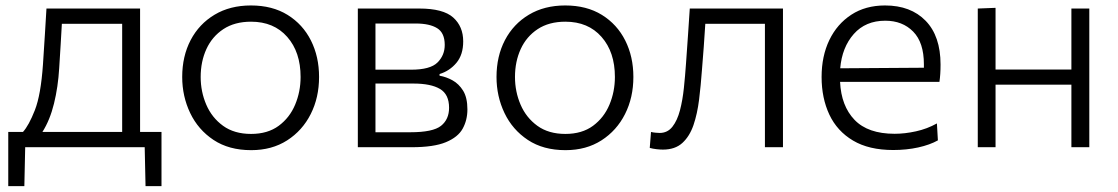

<svg xmlns="http://www.w3.org/2000/svg" viewBox="-20 -526 3996 686"><path d="M9.5 139V-54.5H62Q83 -77.5 104.5 -132.2Q126 -187 133.5 -295.5Q137.5 -358.5 140.5 -404.5Q143 -450.5 146 -495.5H480.5V-54.5H557V139H500L497 0H70L67 139ZM191.5 -282.5Q187.5 -215.5 173 -156.2Q158.5 -97 131.5 -54.5H416.5V-441H201Q199 -405.5 196.8 -368Q194.5 -330.5 191.5 -282.5Z M877.5 10.5Q798 10.5 743 -26Q688 -62.5 659.5 -122.2Q631 -182 631 -251Q631 -325 661.2 -382.8Q691.5 -440.5 746.8 -473.5Q802 -506.5 876.5 -506.5Q953 -506.5 1007.5 -472.8Q1062 -439 1091 -381.2Q1120 -323.5 1120 -251Q1120 -177.5 1090.2 -118.5Q1060.5 -59.5 1006 -24.5Q951.5 10.5 877.5 10.5ZM877 -47.5Q936.5 -47.5 975.8 -76.5Q1015 -105.5 1034.5 -152Q1054 -198.5 1054 -251Q1054 -340 1006.2 -394.2Q958.5 -448.5 877 -448.5Q818.5 -448.5 778.2 -422Q738 -395.5 717.5 -350.8Q697 -306 697 -251Q697 -198.5 717 -152Q737 -105.5 777 -76.5Q817 -47.5 877 -47.5Z M1258.5 0V-495.5H1478Q1563.5 -495.5 1599.2 -463.5Q1635 -431.5 1635 -378Q1635 -330.5 1610.8 -301.5Q1586.5 -272.5 1550.5 -261.5V-255.5Q1574 -251.5 1596.8 -239Q1619.5 -226.5 1634.8 -201.8Q1650 -177 1650 -135Q1650 -97 1633.2 -66.5Q1616.5 -36 1573.2 -18Q1530 0 1450.5 0ZM1465.5 -442H1321.5V-277H1448.5Q1517.5 -277 1543.2 -302.8Q1569 -328.5 1569 -365.5Q1569 -408.5 1542 -425.2Q1515 -442 1465.5 -442ZM1321.5 -53.5H1446.5Q1527 -53.5 1555.8 -76.5Q1584.5 -99.5 1584.5 -141Q1584.5 -189 1552 -208.2Q1519.5 -227.5 1457 -227.5H1321.5Z M2000.5 10.5Q1921 10.5 1866 -26Q1811 -62.5 1782.5 -122.2Q1754 -182 1754 -251Q1754 -325 1784.2 -382.8Q1814.5 -440.5 1869.8 -473.5Q1925 -506.5 1999.5 -506.5Q2076 -506.5 2130.5 -472.8Q2185 -439 2214 -381.2Q2243 -323.5 2243 -251Q2243 -177.5 2213.2 -118.5Q2183.5 -59.5 2129 -24.5Q2074.5 10.5 2000.5 10.5ZM2000 -47.5Q2059.5 -47.5 2098.8 -76.5Q2138 -105.5 2157.5 -152Q2177 -198.5 2177 -251Q2177 -340 2129.2 -394.2Q2081.5 -448.5 2000 -448.5Q1941.5 -448.5 1901.2 -422Q1861 -395.5 1840.5 -350.8Q1820 -306 1820 -251Q1820 -198.5 1840 -152Q1860 -105.5 1900 -76.5Q1940 -47.5 2000 -47.5Z M2348.5 8.5Q2338.5 8.5 2325.5 7Q2312.5 5.5 2301.5 2.5L2306 -54.5Q2314.5 -52.5 2323.2 -51.8Q2332 -51 2337 -51Q2365 -51 2382.5 -73.2Q2400 -95.5 2409.5 -132Q2419 -168.5 2423.5 -212Q2428 -255.5 2431 -298.5Q2434.5 -348 2438 -398Q2441 -447.5 2444.5 -495.5H2777.5V0H2713V-441H2500Q2497 -400.5 2494.5 -359Q2491.5 -317.5 2488 -276Q2484 -221 2477.8 -170.2Q2471.5 -119.5 2457.8 -79.2Q2444 -39 2418 -15.2Q2392 8.5 2348.5 8.5Z M3171.5 10Q3084.5 10 3027.8 -23.8Q2971 -57.5 2943.2 -116.5Q2915.5 -175.5 2915.5 -251Q2915.5 -325.5 2943.2 -383Q2971 -440.5 3021.8 -473.5Q3072.5 -506.5 3142 -506.5Q3234 -506.5 3287.2 -451.8Q3340.5 -397 3340.5 -295.5Q3340.5 -259.5 3336.5 -233.5H2981.5Q2985.5 -147.5 3033.2 -97.8Q3081 -48 3176.5 -48Q3213 -48 3252.8 -56.8Q3292.5 -65.5 3327.5 -85L3331 -24.5Q3302.5 -8.5 3260.8 0.8Q3219 10 3171.5 10ZM3143 -452Q3072.5 -452 3030.5 -404.5Q2988.5 -357 2982 -282L3281 -284Q3281 -290 3281 -296.5Q3281 -374 3242.8 -413Q3204.5 -452 3143 -452Z M3473.5 0V-495.5L3537 -498V-277.5H3808V-495.5H3872V0H3808V-223.5H3537V0Z"/></svg>

Font: Heraclito Light
Style: Regular
Weight: 300
Designer: Kostas Bartsokas (font) & Cristiano Sobral (main changes)
Foundry: Kostas Bartsokas (font) & Cristiano Sobral (main changes)
Version: Version 1.00;July 8, 2020;FontCreator 13.0.0.2655 64-bit